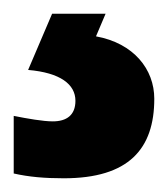

<svg xmlns="http://www.w3.org/2000/svg" viewBox="-66 -20 245 280"><path d="M159 124C159 81 129 43 74 33L88 0H10L-25 82C22 86 44 103 44 127C44 148 31 157 11 157C-3 157 -26 153 -46 149V233C-24 238 -1 240 27 240C122 240 159 197 159 124Z"/></svg>

Font: Noto Sans Gujarati UI ExtraCondensed ExtraBold
Style: Regular
Weight: 800
Width: 2
Designer: Jelle Bosma - Monotype Design Team, Universal Thirst
Foundry: Monotype Imaging Inc.
Version: Version 2.106